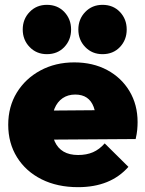

<svg xmlns="http://www.w3.org/2000/svg" viewBox="-20 -762 601 794"><path d="M303 12Q217 12 152 -20.5Q87 -53 50.5 -111.5Q14 -170 14 -246Q14 -321 49.5 -379Q85 -437 147 -470.5Q209 -504 287 -504Q364 -504 423 -472.5Q482 -441 515.5 -385Q549 -329 549 -257Q549 -242 547.5 -225.5Q546 -209 541 -187L97 -184V-304L468 -307L377 -254Q377 -294 367.5 -319.5Q358 -345 339 -358Q320 -371 291 -371Q261 -371 239 -356Q217 -341 205.5 -313Q194 -285 194 -245Q194 -204 206.5 -176.5Q219 -149 243 -135Q267 -121 303 -121Q338 -121 364.5 -132.5Q391 -144 413 -169L511 -72Q474 -30 422 -9Q370 12 303 12ZM174 -538Q131 -538 102.5 -567.5Q74 -597 74 -640Q74 -683 102.5 -712.5Q131 -742 174 -742Q218 -742 246 -712.5Q274 -683 274 -640Q274 -597 246 -567.5Q218 -538 174 -538ZM404 -538Q361 -538 332.5 -567.5Q304 -597 304 -640Q304 -683 332.5 -712.5Q361 -742 404 -742Q448 -742 476 -712.5Q504 -683 504 -640Q504 -597 476 -567.5Q448 -538 404 -538Z"/></svg>

Font: Outfit Thin Black
Style: Regular
Weight: 900
Version: Version 1.100;gftools[0.9.27]